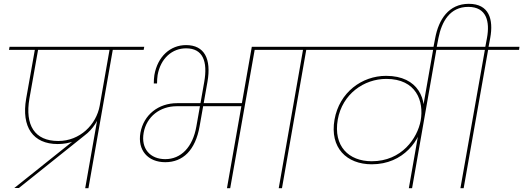

<svg xmlns="http://www.w3.org/2000/svg" viewBox="-20 -985 2739 1005"><path d="M79 -1 424 -277 413 -287 55 -1ZM282 -231C407 -231 496 -317 516 -435L502 -432C484 -332 398 -247 285 -247C161 -247 110 -330 134 -469L180 -728H163L117 -469C91 -320 153 -231 282 -231ZM443 0 571 -728H554L426 0ZM732 -724 735 -740H30L27 -724Z M845 -136C937 -136 1003 -198 1025 -325L1066 -557C1087 -677 1050 -749 954 -749C872 -749 805 -690 788 -592C786 -578 785 -563 785 -548H802C802 -564 803 -578 805 -592C821 -681 882 -732 954 -732C1042 -732 1068 -664 1049 -556L1008 -324C989 -214 927 -152 845 -152C766 -152 717 -207 732 -290C747 -375 818 -429 905 -429H1254L1256 -445H907C809 -445 732 -384 715 -290C699 -199 754 -136 845 -136ZM1185 0 1313 -724H1475L1477 -740H1298L1168 0Z M1456 0 1583 -724H1745L1748 -740H1407L1404 -724H1566L1439 0Z M1731 -359C1705 -211 1795 -125 1926 -125C2093 -125 2184 -254 2194 -356L2188 -355L2182 -354C2165 -262 2083 -141 1926 -141C1805 -141 1724 -220 1748 -359C1772 -493 1885 -572 2002 -572C2159 -572 2200 -455 2182 -354L2192 -353H2193C2219 -462 2171 -588 2001 -588C1874 -588 1756 -501 1731 -359ZM2429 -740H1678L1675 -724H2247L2120 0H2137L2264 -724H2426Z M2265 -734 2275 -786C2292 -872 2335 -949 2431 -949C2527 -949 2545 -872 2529 -786L2519 -733H2536L2546 -786C2564 -884 2540 -965 2434 -965C2328 -965 2276 -882 2258 -786L2248 -734ZM2407 0 2535 -724H2697L2699 -740H2358L2356 -724H2518L2390 0Z"/></svg>

Font: Poppins Devanagari Thin
Style: Italic
Weight: 100
Italic angle: -10°
Designer: Ninad Kale (Devanagari), Jonny Pinhorn (Latin)
Foundry: Indian Type Foundry
Version: 4.005